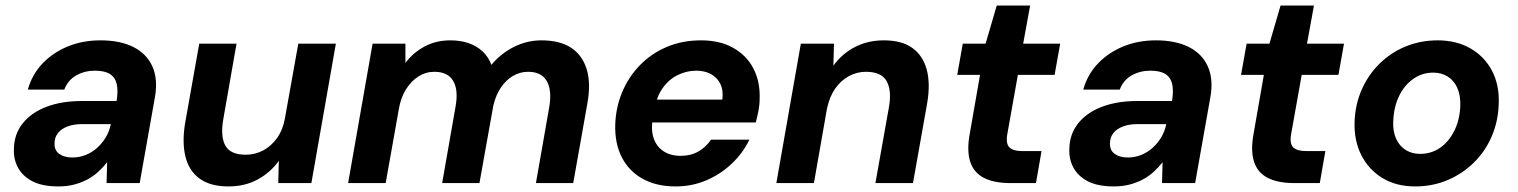

<svg xmlns="http://www.w3.org/2000/svg" viewBox="-20 -658 5454 690"><path d="M190 12Q133 12 97.5 -6Q62 -24 45 -55Q28 -86 30 -124Q31 -176 61.5 -214.5Q92 -253 146.5 -274Q201 -295 275 -295H399Q405 -332 399.5 -356Q394 -380 375 -392Q356 -404 321 -404Q284 -404 254 -387Q224 -370 211 -336H80Q95 -390 132.5 -429.5Q170 -469 223.5 -491Q277 -513 341 -513Q412 -513 459.5 -489Q507 -465 527.5 -419.5Q548 -374 537 -310L482 0H363L365 -75Q351 -57 333 -40.5Q315 -24 293 -12.5Q271 -1 245.5 5.5Q220 12 190 12ZM240 -92Q266 -92 289 -101.5Q312 -111 330 -127.5Q348 -144 360.5 -165Q373 -186 378 -211V-212H275Q245 -212 222.5 -203.5Q200 -195 188 -179.5Q176 -164 176 -143Q175 -118 193 -105Q211 -92 240 -92Z M801 12Q736 12 697.5 -16Q659 -44 646.5 -95Q634 -146 645 -214L696 -501H830L782 -227Q772 -167 790 -134.5Q808 -102 863 -102Q897 -102 926 -117.5Q955 -133 976 -162.5Q997 -192 1004 -233L1052 -501H1187L1099 0H980L982 -80Q952 -38 906 -13Q860 12 801 12Z M1231 0 1319 -501H1437V-432Q1465 -469 1506 -491Q1547 -513 1598 -513Q1635 -513 1664 -503Q1693 -493 1714 -473.5Q1735 -454 1746 -425Q1780 -466 1827 -489.5Q1874 -513 1926 -513Q1991 -513 2031.5 -487Q2072 -461 2088 -410.5Q2104 -360 2091 -287L2040 0H1906L1954 -274Q1964 -335 1944.5 -367.5Q1925 -400 1878 -400Q1849 -400 1824 -385.5Q1799 -371 1780.5 -344Q1762 -317 1753 -279L1703 0H1569L1617 -274Q1628 -335 1608.5 -367.5Q1589 -400 1541 -400Q1510 -400 1484 -383.5Q1458 -367 1439 -337Q1420 -307 1413 -264L1366 0Z M2408 12Q2339 12 2289.5 -15.5Q2240 -43 2214.5 -93Q2189 -143 2191 -210Q2193 -272 2216 -327Q2239 -382 2280 -424Q2321 -466 2376.5 -489.5Q2432 -513 2500 -513Q2567 -513 2615 -486Q2663 -459 2687.5 -412Q2712 -365 2710 -304Q2710 -282 2705.5 -259Q2701 -236 2696 -218H2287L2301 -300H2576Q2580 -334 2568.5 -357Q2557 -380 2534.5 -392Q2512 -404 2482 -404Q2448 -404 2416 -388.5Q2384 -373 2361.5 -341.5Q2339 -310 2331 -261L2326 -232Q2319 -193 2328.5 -163Q2338 -133 2363 -115.5Q2388 -98 2426 -98Q2463 -98 2490.5 -114Q2518 -130 2535 -156H2673Q2650 -108 2610 -70Q2570 -32 2518.5 -10Q2467 12 2408 12Z M2770 0 2858 -501H2977L2975 -422Q3005 -464 3051.5 -488.5Q3098 -513 3156 -513Q3221 -513 3259 -485.5Q3297 -458 3310.5 -407.5Q3324 -357 3312 -287L3261 0H3126L3175 -275Q3185 -334 3166 -367Q3147 -400 3092 -400Q3059 -400 3030 -384Q3001 -368 2981 -339Q2961 -310 2952 -268L2905 0Z M3612 0Q3552 0 3515.5 -19Q3479 -38 3466.5 -77.5Q3454 -117 3465 -177L3502 -389H3420L3440 -501H3522L3562 -638H3682L3657 -501H3790L3770 -389H3638L3600 -176Q3594 -141 3608 -128Q3622 -115 3654 -115H3723L3703 0Z M3983 12Q3926 12 3890.5 -6Q3855 -24 3838 -55Q3821 -86 3823 -124Q3824 -176 3854.5 -214.5Q3885 -253 3939.5 -274Q3994 -295 4068 -295H4192Q4198 -332 4192.5 -356Q4187 -380 4168 -392Q4149 -404 4114 -404Q4077 -404 4047 -387Q4017 -370 4004 -336H3873Q3888 -390 3925.5 -429.5Q3963 -469 4016.5 -491Q4070 -513 4134 -513Q4205 -513 4252.5 -489Q4300 -465 4320.5 -419.5Q4341 -374 4330 -310L4275 0H4156L4158 -75Q4144 -57 4126 -40.5Q4108 -24 4086 -12.5Q4064 -1 4038.5 5.5Q4013 12 3983 12ZM4033 -92Q4059 -92 4082 -101.5Q4105 -111 4123 -127.5Q4141 -144 4153.5 -165Q4166 -186 4171 -211V-212H4068Q4038 -212 4015.5 -203.5Q3993 -195 3981 -179.5Q3969 -164 3969 -143Q3968 -118 3986 -105Q4004 -92 4033 -92Z M4632 0Q4572 0 4535.5 -19Q4499 -38 4486.5 -77.5Q4474 -117 4485 -177L4522 -389H4440L4460 -501H4542L4582 -638H4702L4677 -501H4810L4790 -389H4658L4620 -176Q4614 -141 4628 -128Q4642 -115 4674 -115H4743L4723 0Z M5066 12Q4998 12 4948.5 -18Q4899 -48 4872.5 -100Q4846 -152 4848 -219Q4850 -282 4873.5 -335.5Q4897 -389 4937.5 -429Q4978 -469 5031.5 -491Q5085 -513 5147 -513Q5214 -513 5264.5 -484Q5315 -455 5342 -403.5Q5369 -352 5366 -284Q5364 -221 5340.5 -167Q5317 -113 5276 -73Q5235 -33 5181.5 -10.5Q5128 12 5066 12ZM5083 -105Q5124 -105 5155.5 -127Q5187 -149 5206.5 -188Q5226 -227 5228 -278Q5229 -316 5217 -342.5Q5205 -369 5182.5 -383Q5160 -397 5131 -397Q5091 -397 5059 -374.5Q5027 -352 5008 -313Q4989 -274 4987 -223Q4985 -186 4997.5 -159Q5010 -132 5032.5 -118.5Q5055 -105 5083 -105Z"/></svg>

Font: DM Sans 17pt
Style: Bold Italic
Weight: 700
Italic angle: -10°
Version: Version 4.004;gftools[0.9.30]